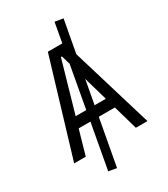

<svg xmlns="http://www.w3.org/2000/svg" viewBox="-238 -943 1061 1212"><g transform="rotate(-30 293.0 -337.0)"><path d="M245.6 161.1 187 150.9 246.6 -177.2H161.1L110.4 0H25.9L234.4 -693.4H339.8L365.7 -836.4L425.8 -826.2L382.3 -590.3L560.1 0H475.6L424.8 -177.2H307.6ZM260.3 -253.4 315.4 -559.1 296.9 -623H289.1L183.1 -253.4ZM353 -427.2 321.3 -253.4H402.8Z"/></g></svg>

Font: Cascadia Mono NF SemiLight
Style: Regular
Weight: 350
Monospace: yes
Designer: Aaron Bell
Foundry: Saja Typeworks
Version: Version 2404.023; ttfautohint (v1.8.4)